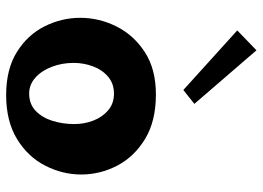

<svg xmlns="http://www.w3.org/2000/svg" viewBox="-132 -690 834 609"><g transform="rotate(90 284.5 -385.0)"><path d="M281 12Q199 12 144.5 -22Q90 -56 63 -110Q36 -164 36 -223Q36 -283 63.5 -338Q91 -393 145 -428Q199 -463 279 -463Q364 -463 420.5 -428.5Q477 -394 505 -340Q533 -286 533 -226Q533 -167 505 -112Q477 -57 420.5 -22.5Q364 12 281 12ZM276 -61Q310 -61 331.5 -82Q353 -103 363 -135.5Q373 -168 373 -204Q373 -236 362 -264.5Q351 -293 329.5 -311.5Q308 -330 276 -330Q245 -330 223 -311.5Q201 -293 190 -263.5Q179 -234 179 -202Q179 -165 191.5 -132.5Q204 -100 226 -80.5Q248 -61 276 -61ZM265 -550 76 -721 139 -782 309 -585Z"/></g></svg>

Font: Marhey SemiBold
Style: Regular
Weight: 600
Designer: Nur Syamsi & Bustanul Arifin
Foundry: Namelatype
Version: Version 1.000; ttfautohint (v1.8.4.7-5d5b)